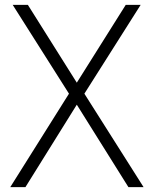

<svg xmlns="http://www.w3.org/2000/svg" viewBox="-20 -765 629 785"><path d="M22 0H84L294 -337L505 0H567L325 -382L555 -745H494L294 -427L94 -745H32L262 -382Z"/></svg>

Font: Mluvka ExtraLight
Style: Regular
Weight: 200
Designer: Modified by Jiří Krblich, Original typeface by Gumpita Rahayu
Foundry: Gumpita Rahayu & Jiří Krblich
Version: Version 2.000;Glyphs 3.1.1 (3134)